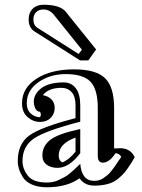

<svg xmlns="http://www.w3.org/2000/svg" viewBox="-20 -757 599 811"><path d="M161 -355Q184 -351 197.5 -337Q211 -323 211 -302Q211 -276 194 -259Q177 -242 149 -242Q120 -242 96.5 -262.5Q73 -283 73 -321Q73 -385 134 -424.5Q195 -464 293 -464Q386 -464 424 -426.5Q462 -389 462 -301V-130L493 -131Q533 -128 549 -93L533 -66Q518 -43 508 -30.5Q498 -18 479.5 -2.5Q461 13 436 20Q411 27 378 27Q337 27 316 -4Q263 34 178 34Q141 34 115 22.5Q89 11 77 -8Q65 -27 60 -43.5Q55 -60 55 -77Q55 -149 103.5 -184.5Q152 -220 299 -258V-311Q299 -350 282.5 -368Q266 -386 240 -386Q185 -386 161 -355ZM319 -212V-110Q272 -48 223 -48Q195 -48 177 -61.5Q159 -75 159 -100Q159 -140 192 -166Q225 -192 319 -212ZM299 -116V-176Q228 -150 228 -100Q228 -79 243 -71Q269 -80 299 -116ZM149 -285Q132 -285 125 -310Q115 -350 149 -380Q182 -409 249 -409Q281 -409 300 -384.5Q319 -360 319 -311V-243Q175 -206 125 -173Q75 -140 75 -77Q75 -44 97.5 -15Q120 14 178 14Q191 14 204 11.5Q217 9 229.5 2.5Q242 -4 251.5 -8.5Q261 -13 273 -23Q285 -33 290 -37.5Q295 -42 306.5 -53Q318 -64 319 -65Q325 7 378 7Q389 7 399 4Q409 1 418 -5.5Q427 -12 434 -17.5Q441 -23 450.5 -35Q460 -47 464.5 -53.5Q469 -60 478.5 -74.5Q488 -89 492 -94Q486 -108 468 -110Q441 -69 413 -70Q393 -71 393 -98V-301Q393 -379 362.5 -411.5Q332 -444 258 -444Q191 -444 142 -409.5Q93 -375 93 -321Q93 -293 110 -277.5Q127 -262 149 -262Q156 -272 149 -285ZM326 -547 208 -694Q190 -717 163 -717Q144 -717 132.5 -705.5Q121 -694 121 -675Q121 -650 139 -639L312 -529ZM258 -707 386 -548 353 -502H318L126 -624Q101 -640 101 -675Q101 -703 118 -720Q135 -737 163 -737Q234 -737 258 -707Z"/></svg>

Font: Jacques Francois Shadow
Style: Regular
Weight: 400
Designer: Alexei Vanyashin, Nikita Kanarev (i@xarsok.ru)
Foundry: Cyreal (www.cyreal.org)
Version: Version 1.003